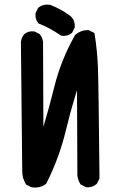

<svg xmlns="http://www.w3.org/2000/svg" viewBox="-20 -824 540 847"><path d="M116.7 1 97.2 -8.8 94.7 -10.3 93.3 -12.7Q78.1 -38.6 78.1 -68.8Q78.1 -96.2 72.3 -638.7V-639.2V-639.6Q72.8 -643.6 73.7 -647Q74.7 -650.4 75.7 -653.8Q76.7 -657.2 78.4 -660.4Q80.1 -663.6 82 -666.5Q84 -669.4 86.4 -672.4L86.9 -672.9L87.4 -673.3Q104 -688 129.9 -685.5H131.8L133.3 -684.6L152.8 -674.8L154.8 -673.8L155.8 -672.4Q167.5 -658.2 169.9 -639.6V-639.2V-638.7L171.4 -264.2Q184.6 -308.1 196.3 -351.3Q208 -394.5 219.2 -439Q248.5 -559.1 311 -668.9L311.5 -670.4L313 -671.4Q337.4 -691.4 368.2 -691.4H370.6L372.6 -690.4L392.1 -680.7L396.5 -678.2L397.5 -673.3Q409.2 -600.6 412.1 -524.4Q415 -448.2 418.9 -39.1V-36.6L418 -34.7L408.2 -15.1L407.2 -13.7L405.8 -12.2Q387.2 4.4 361.3 2H359.4L357.9 1L338.4 -8.8L335.9 -10.3L334.5 -12.2Q323.7 -29.8 321.3 -49.8V-50.3V-50.8L319.8 -425.8Q315.4 -413.1 311.8 -400.4Q308.1 -387.7 304.4 -375.2Q300.8 -362.8 297.1 -350.1Q293.5 -337.4 290 -324.7Q286.6 -312 283.4 -299.3Q280.3 -286.6 277.1 -273.9Q273.9 -261.2 270.5 -248.5Q241.7 -128.4 184.6 -15.1L183.6 -13.2L181.6 -11.7Q168.5 -2 152.6 1.5Q136.7 4.9 119.1 2L118.2 1.5ZM248.5 -667.5Q225.6 -683.1 201.2 -696.8Q177.2 -710 152.8 -719.2L150.4 -720.2L148.9 -722.2Q134.3 -738.8 136.7 -764.6V-766.6L137.7 -768.1L147.5 -787.6L148.4 -789.6L150.4 -791Q171.4 -807.1 200.7 -802.7L201.7 -802.2H202.6Q249 -784.2 290 -753.9H290.5V-753.4Q312 -734.4 309.6 -704.1V-702.6L308.6 -700.7L298.8 -681.2L297.9 -679.2L295.9 -677.7Q278.3 -663.6 252.9 -666L250.5 -666.5Z"/></svg>

Font: NaikaiFont
Style: Bold
Weight: 700
Version: Version 1.89